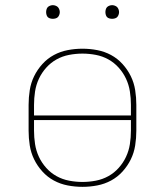

<svg xmlns="http://www.w3.org/2000/svg" viewBox="-20 -717 640 745"><path d="M300 8Q271 8 242.5 2.5Q214 -3 189 -16.5Q164 -30 144.5 -51.5Q125 -73 112.5 -98.5Q100 -124 95.5 -152.5Q91 -181 91 -210V-310Q91 -339 95.5 -367.5Q100 -396 112.5 -421.5Q125 -447 144.5 -468.5Q164 -490 189 -503.5Q214 -517 242.5 -522.5Q271 -528 300 -528Q329 -528 357.5 -522.5Q386 -517 411 -503.5Q436 -490 455.5 -468.5Q475 -447 487.5 -421.5Q500 -396 504.5 -367.5Q509 -339 509 -310V-210Q509 -181 504.5 -152.5Q500 -124 487.5 -98.5Q475 -73 455.5 -51.5Q436 -30 411 -16.5Q386 -3 357.5 2.5Q329 8 300 8ZM112 -269H488V-310Q488 -336 484 -362Q480 -388 469 -411.5Q458 -435 440.5 -454.5Q423 -474 400.5 -486.5Q378 -499 352 -504Q326 -509 300 -509Q274 -509 248 -504Q222 -499 199.5 -486.5Q177 -474 159.5 -454.5Q142 -435 131 -411.5Q120 -388 116 -362Q112 -336 112 -310ZM300 -11Q326 -11 352 -16Q378 -21 400.5 -33.5Q423 -46 440.5 -65.5Q458 -85 469 -108.5Q480 -132 484 -158Q488 -184 488 -210V-251H112V-210Q112 -184 116 -158Q120 -132 131 -108.5Q142 -85 159.5 -65.5Q177 -46 199.5 -33.5Q222 -21 248 -16Q274 -11 300 -11ZM415 -644Q410 -644 404.5 -645.5Q399 -647 395.5 -650.5Q392 -654 390.5 -659.5Q389 -665 389 -670Q389 -675 390.5 -680.5Q392 -686 395.5 -689.5Q399 -693 404.5 -695Q410 -697 415 -697Q420 -697 425.5 -695Q431 -693 434.5 -689.5Q438 -686 440 -680.5Q442 -675 442 -670Q442 -665 440 -659.5Q438 -654 434.5 -650.5Q431 -647 425.5 -645.5Q420 -644 415 -644ZM185 -644Q180 -644 174.5 -645.5Q169 -647 165.5 -650.5Q162 -654 160.5 -659.5Q159 -665 159 -670Q159 -675 160.5 -680.5Q162 -686 165.5 -689.5Q169 -693 174.5 -695Q180 -697 185 -697Q190 -697 195.5 -695Q201 -693 204.5 -689.5Q208 -686 210 -680.5Q212 -675 212 -670Q212 -665 210 -659.5Q208 -654 204.5 -650.5Q201 -647 195.5 -645.5Q190 -644 185 -644Z"/></svg>

Font: Iosevka Thin Extended
Style: Regular
Weight: 100
Width: 7
Monospace: yes
Designer: Belleve Invis
Foundry: Belleve Invis
Version: Version 32.5.0; ttfautohint (v1.8.4)